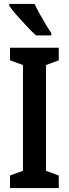

<svg xmlns="http://www.w3.org/2000/svg" viewBox="-20 -957 350 977"><path d="M279 0H31V-64L97 -88V-626L31 -650V-714H279V-650L214 -626V-88L279 -64ZM156 -937Q166 -915 181.5 -887Q197 -859 213 -832.5Q229 -806 241 -789V-777H163Q145 -793 118 -821.5Q91 -850 65.5 -879Q40 -908 27 -928V-937Z"/></svg>

Font: Noto Sans Arabic ExtCond SemBd
Style: Regular
Weight: 600
Width: 2
Designer: Monotype Design Team, Nadine Chahine, Nizar Qandah and Khaled Hosny
Foundry: Monotype Imaging Inc.
Version: Version 2.012; ttfautohint (v1.8.4.7-5d5b)